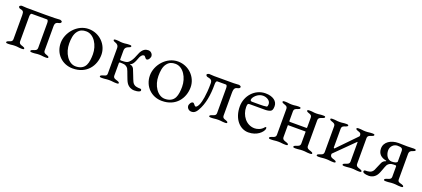

<svg xmlns="http://www.w3.org/2000/svg" viewBox="30 -1165 4236 1927"><g transform="rotate(20 2148.0 -202.0)"><path d="M337 -361C353 -361 353 -334 353 -323V-62C353 -35 332 -30 312 -24C301 -20 289 -16 289 -6C289 3 304 3 312 3C351 3 351 -2 386 -2C421 -2 420 3 459 3C468 3 482 3 482 -6C482 -16 470 -20 459 -24C439 -30 423 -35 423 -62V-316C423 -355 436 -362 469 -369C475 -370 486 -378 486 -388C486 -396 468 -403 464 -403C439 -403 429 -400 406 -400C384 -399 344 -399 300 -399C211 -399 109 -400 107 -400C84 -400 78 -403 53 -403C49 -403 31 -396 31 -388C31 -378 42 -370 48 -369C81 -362 90 -356 90 -317V-62C90 -35 74 -30 54 -24C43 -20 31 -16 31 -6C31 3 46 3 54 3C93 3 93 -2 128 -2C163 -2 162 3 201 3C210 3 224 3 224 -6C224 -16 212 -20 201 -24C181 -30 160 -35 160 -62V-323C160 -334 160 -361 177 -361Z M767 -414C644 -414 548 -298 548 -187C548 -70 635 14 747 14C897 14 973 -96 973 -213C973 -321 883 -414 767 -414ZM750 -383C835 -383 891 -284 891 -189C891 -150 887 -102 871 -71C851 -32 813 -16 768 -16C688 -16 630 -111 630 -210C630 -258 635 -309 662 -343C686 -374 714 -383 750 -383Z M1098 -330V-59C1098 -31 1075 -30 1055 -24C1044 -20 1032 -16 1032 -6C1032 4 1050 3 1055 3C1094 3 1098 -2 1133 -2C1168 -2 1172 3 1211 3C1216 3 1234 4 1234 -6C1234 -16 1222 -20 1211 -24C1191 -30 1166 -34 1166 -62V-196C1166 -201 1171 -205 1176 -205C1196 -205 1212 -204 1222 -202C1240 -197 1253 -187 1262 -174C1275 -153 1301 -64 1320 -36C1342 -2 1377 10 1402 10C1450 10 1469 -2 1469 -12C1469 -22 1466 -28 1454 -28C1426 -29 1389 -28 1369 -66C1355 -94 1330 -167 1318 -192C1309 -210 1294 -219 1279 -220C1275 -220 1273 -223 1279 -225C1317 -237 1332 -314 1344 -330C1354 -343 1360 -354 1378 -354C1391 -354 1400 -325 1415 -325C1436 -325 1450 -357 1450 -372C1450 -388 1434 -418 1401 -418C1373 -418 1346 -407 1323 -363C1311 -341 1289 -254 1240 -234C1224 -228 1198 -227 1177 -227C1172 -227 1166 -228 1166 -235V-328C1166 -358 1183 -372 1203 -378C1214 -382 1226 -386 1226 -396C1226 -406 1208 -405 1203 -405C1164 -405 1166 -400 1131 -400C1096 -400 1100 -405 1061 -405C1056 -405 1038 -406 1038 -396C1038 -386 1050 -382 1061 -378C1081 -372 1098 -359 1098 -330Z M1720 -414C1597 -414 1501 -298 1501 -187C1501 -70 1588 14 1700 14C1850 14 1926 -96 1926 -213C1926 -321 1836 -414 1720 -414ZM1703 -383C1788 -383 1844 -284 1844 -189C1844 -150 1840 -102 1824 -71C1804 -32 1766 -16 1721 -16C1641 -16 1583 -111 1583 -210C1583 -258 1588 -309 1615 -343C1639 -374 1667 -383 1703 -383Z M2038 -49C2025 -49 2016 -78 2001 -78C1980 -78 1966 -46 1966 -31C1966 -15 1982 14 2015 14C2045 14 2063 -2 2078 -28C2127 -110 2142 -213 2142 -323C2142 -334 2142 -361 2159 -361H2248C2264 -361 2264 -334 2264 -323V-62C2264 -35 2243 -30 2223 -24C2212 -20 2200 -16 2200 -6C2200 2 2212 3 2220 3C2258 3 2262 -2 2297 -2C2332 -2 2334 3 2373 3C2381 3 2393 2 2393 -6C2393 -16 2381 -20 2370 -24C2350 -30 2334 -35 2334 -62V-300C2334 -354 2347 -362 2380 -369C2386 -370 2397 -378 2397 -388C2397 -396 2379 -403 2375 -403C2350 -403 2343 -400 2317 -400H2108C2085 -400 2079 -403 2054 -403C2050 -403 2032 -396 2032 -388C2032 -378 2043 -370 2049 -369C2082 -362 2102 -358 2102 -319C2102 -189 2083 -118 2074 -94C2063 -66 2049 -48 2038 -49Z M2638 -383C2677 -383 2720 -361 2720 -321C2720 -310 2717 -294 2710 -293C2689 -289 2666 -288 2637 -288H2555C2541 -288 2536 -295 2536 -303C2536 -329 2582 -383 2638 -383ZM2654 -414C2541 -414 2455 -316 2455 -203C2455 -70 2532 14 2623 14C2715 14 2769 -42 2779 -77C2781 -85 2780 -97 2773 -97C2770 -97 2765 -93 2762 -90C2736 -56 2693 -46 2668 -46C2578 -46 2517 -130 2517 -220C2517 -254 2526 -257 2542 -257H2706C2728 -257 2748 -261 2762 -268C2776 -275 2783 -290 2783 -323C2783 -376 2735 -414 2654 -414Z M3163 -337V-236C3163 -230 3160 -228 3158 -228H2983C2980 -228 2973 -229 2973 -234V-337C2973 -364 2991 -370 3011 -376C3022 -380 3034 -384 3034 -394C3034 -403 3019 -403 3011 -403C2972 -403 2974 -398 2939 -398C2904 -398 2904 -403 2865 -403C2857 -403 2842 -403 2842 -394C2842 -384 2854 -380 2865 -376C2885 -370 2903 -364 2903 -337V-63C2903 -35 2881 -30 2861 -24C2850 -20 2838 -16 2838 -6C2838 3 2853 3 2861 3C2900 3 2904 -2 2939 -2C2974 -2 2978 3 3017 3C3025 3 3040 3 3040 -6C3040 -16 3028 -20 3017 -24C2997 -30 2973 -35 2973 -63V-184C2973 -189 2973 -191 2976 -191H3159C3162 -191 3163 -191 3163 -186V-63C3163 -36 3141 -30 3121 -24C3110 -20 3098 -16 3098 -6C3098 3 3113 3 3121 3C3160 3 3164 -2 3199 -2C3234 -2 3238 3 3277 3C3285 3 3300 3 3300 -6C3300 -16 3288 -20 3277 -24C3257 -30 3233 -36 3233 -63V-337C3233 -364 3254 -370 3274 -376C3285 -380 3297 -384 3297 -394C3297 -403 3283 -403 3274 -403C3235 -403 3235 -398 3200 -398C3165 -398 3167 -403 3128 -403C3119 -403 3105 -403 3105 -394C3105 -384 3117 -380 3128 -376C3148 -370 3163 -364 3163 -337Z M3689 -339C3689 -332 3687 -333 3684 -328L3493 -131C3491 -129 3483 -132 3483 -137V-337C3483 -364 3501 -370 3521 -376C3532 -380 3544 -384 3544 -394C3544 -402 3531 -403 3524 -403C3484 -403 3484 -398 3449 -398C3414 -398 3412 -403 3372 -403C3365 -403 3352 -402 3352 -394C3352 -384 3364 -380 3375 -376C3395 -370 3413 -364 3413 -337V-63C3413 -35 3391 -30 3371 -24C3360 -20 3348 -16 3348 -6C3348 2 3361 3 3368 3C3408 3 3414 -2 3449 -2C3484 -2 3490 3 3530 3C3537 3 3550 2 3550 -6C3550 -16 3538 -20 3527 -24C3507 -30 3483 -35 3483 -63C3483 -69 3483 -71 3486 -74L3685 -271C3687 -273 3689 -271 3689 -266V-63C3689 -36 3667 -30 3647 -24C3636 -20 3624 -16 3624 -6C3624 2 3637 3 3644 3C3684 3 3690 -2 3725 -2C3760 -2 3766 3 3806 3C3813 3 3826 2 3826 -6C3826 -16 3814 -20 3803 -24C3783 -30 3759 -36 3759 -63V-337C3759 -364 3780 -370 3800 -376C3811 -380 3823 -384 3823 -394C3823 -402 3811 -403 3803 -403C3763 -403 3761 -398 3726 -398C3691 -398 3691 -403 3651 -403C3643 -403 3631 -402 3631 -394C3631 -384 3643 -380 3654 -376C3674 -370 3689 -366 3689 -339Z M4135 -172V-62C4135 -34 4110 -30 4090 -24C4079 -20 4067 -16 4067 -6C4067 4 4085 3 4090 3C4129 3 4133 -2 4168 -2C4203 -2 4209 3 4248 3C4253 3 4271 4 4271 -6C4271 -16 4259 -20 4248 -24C4228 -30 4205 -31 4205 -59V-330C4205 -361 4222 -369 4242 -375C4253 -379 4265 -383 4265 -393C4265 -401 4249 -402 4242 -402C4203 -402 4207 -400 4172 -400C4137 -400 4107 -402 4079 -402C3999 -402 3931 -361 3931 -291C3931 -233 3967 -203 4021 -193C4026 -192 4023 -187 4020 -186C3999 -180 3989 -167 3982 -154C3969 -129 3958 -94 3944 -66C3924 -28 3888 -29 3860 -28C3848 -28 3844 -22 3844 -12C3844 -2 3863 10 3911 10C3936 10 3970 -2 3992 -36C4011 -64 4028 -130 4041 -151C4050 -164 4063 -174 4081 -179C4091 -181 4106 -182 4126 -182C4131 -182 4135 -178 4135 -172ZM4077 -203C4031 -203 4005 -251 4005 -297C4005 -338 4037 -373 4078 -373C4121 -373 4135 -365 4135 -335V-225C4135 -211 4109 -203 4077 -203Z"/></g></svg>

Font: EB Garamond SC 08
Style: Regular
Weight: 400
Version: Version 0.016